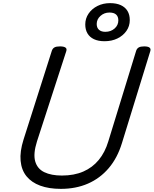

<svg xmlns="http://www.w3.org/2000/svg" viewBox="-20 -1186 980 1225"><path d="M368 19Q292 19 236.5 -1.5Q181 -22 149 -61.5Q117 -101 111.5 -160Q106 -219 130 -295L311 -863Q316 -877 327.5 -883.5Q339 -890 363 -890Q386 -890 397 -883Q408 -876 403 -860L216 -284Q191 -205 204.5 -157Q218 -109 262.5 -87.5Q307 -66 375 -66Q453 -66 511.5 -91.5Q570 -117 610 -165.5Q650 -214 671 -284L849 -863Q854 -877 865.5 -883.5Q877 -890 900 -890Q948 -890 939 -860L758 -273Q729 -178 673.5 -113Q618 -48 541 -14.5Q464 19 368 19ZM647 -923Q607 -923 579.5 -936Q552 -949 538 -973Q524 -997 524 -1030Q524 -1068 545 -1099Q566 -1130 602 -1148Q638 -1166 682 -1166Q723 -1166 751 -1153Q779 -1140 793.5 -1116Q808 -1092 808 -1058Q808 -1019 786.5 -988.5Q765 -958 729 -940.5Q693 -923 647 -923ZM652 -983Q687 -983 711 -1004Q735 -1025 735 -1056Q735 -1080 721 -1093Q707 -1106 678 -1106Q645 -1106 621 -1084.5Q597 -1063 597 -1033Q597 -1009 611.5 -996Q626 -983 652 -983Z"/></svg>

Font: Playwrite DK Uloopet
Style: Regular
Weight: 400
Designer: Veronika Burian, José Scaglione
Foundry: TypeTogether
Version: Version 1.002